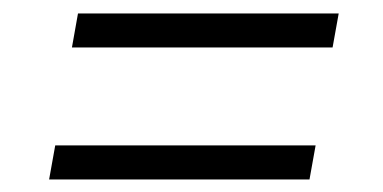

<svg xmlns="http://www.w3.org/2000/svg" viewBox="-20 -477 582 292"><path d="M485.8 -404.8H89.4L98.6 -456.5H495.1ZM450.7 -204.1H54.7L64 -255.9H460Z"/></svg>

Font: Roboto Light
Style: Italic
Weight: 300
Italic angle: -12°
Designer: Google
Version: Version 2.134; 2016; ttfautohint (v1.6)